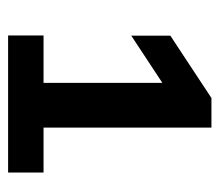

<svg xmlns="http://www.w3.org/2000/svg" viewBox="-54 -796 542 474"><g transform="rotate(90 217.0 -559.0)"><path d="M184.5 -322V-748L222 -713.5L68 -612V-708.5L222 -810H295V-322ZM67.5 -308V-395.5H406V-308Z"/></g></svg>

Font: Encode Sans SemiExpanded SemiBold
Style: Regular
Weight: 600
Width: 6
Designer: Multiple Designers
Foundry: Impallari Type
Version: Version 3.002